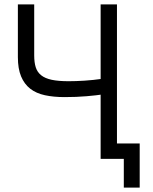

<svg xmlns="http://www.w3.org/2000/svg" viewBox="-20 -720 693 870"><path d="M483 0H541V130H613V-70H483ZM273 -280Q327 -280 372.5 -284Q418 -288 444 -292V-363Q402 -357 363 -354.5Q324 -352 291 -352Q244 -352 214 -358.5Q184 -365 166.5 -379Q149 -393 142 -415Q135 -437 135 -469V-700H61V-461Q61 -409 75.5 -374Q90 -339 117 -318Q144 -297 183.5 -288.5Q223 -280 273 -280ZM436 0H510V-700H436Z"/></svg>

Font: Tilda Sans VF
Style: Regular
Weight: 400
Designer: ParaType Ltd
Foundry: ParaType Ltd
Version: Version 1.010